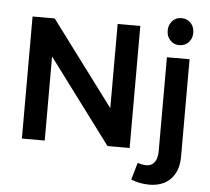

<svg xmlns="http://www.w3.org/2000/svg" viewBox="-62 -832 1197 1097"><g transform="rotate(5 537.0 -283.0)"><path d="M574 -700V-217L213 -700H86V0H217V-482L577 0H704V-700ZM803 90C788 89 772 86 757 81L729 179C762 192 796 199 833 199C886 199 927 183 957 152C986 121 1001 78 1001 23V-535H871V3C871 32 865 53 854 68C842 83 825 91 803 90ZM988 -743C974 -758 956 -765 935 -765C914 -765 896 -758 883 -743C869 -728 862 -710 862 -687C862 -665 869 -647 883 -632C897 -617 914 -610 935 -610C956 -610 974 -617 988 -632C1002 -647 1009 -665 1009 -687C1009 -710 1002 -728 988 -743Z"/></g></svg>

Font: Argentum Sans Medium
Style: Regular
Weight: 500
Designer: Julieta Ulanovsky
Foundry: Julieta Ulanovsky
Version: Version 5.001;January 29, 2019;FontCreator 11.5.0.2425 64-bi